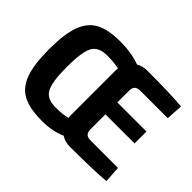

<svg xmlns="http://www.w3.org/2000/svg" viewBox="-143 -961 1231 1231"><g transform="rotate(45 472.5 -345.0)"><path d="M898 -119 905 -7Q811 3 582 3Q540 3 505 -19Q437 13 340 13Q229 13 167 -19Q105 -51 76 -128Q47 -205 47 -345Q47 -485 76 -562Q105 -639 167 -671Q229 -703 340 -703Q437 -703 515 -674Q548 -693 588 -693Q813 -693 905 -683L898 -570H651Q623 -570 610.5 -558Q598 -546 598 -519V-413H862V-305H598V-171Q598 -143 610.5 -131Q623 -119 651 -119ZM445 -144V-546Q445 -562 446 -570Q401 -580 340 -580Q263 -580 235.5 -531.5Q208 -483 208 -345Q208 -208 235.5 -159Q263 -110 340 -110Q404 -110 446 -121Q445 -129 445 -144Z"/></g></svg>

Font: Exo 2.0
Style: Bold
Weight: 700
Designer: Natanael Gama
Version: Version 1.001;PS 001.001;hotconv 1.0.70;makeotf.lib2.5.58329